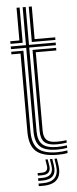

<svg xmlns="http://www.w3.org/2000/svg" viewBox="-62 -802 401 995"><g transform="rotate(-5 139.0 -304.5)"><path d="M209.8 -19.5Q148.8 -19.5 122.2 -43.9Q95.8 -68.2 95.8 -124.2V-559H16.5V-572.8H95.8V-770H111.5V-572.8H250.2V-559H111.5V-124.2Q111.5 -75.5 134.4 -54.4Q157.2 -33.2 209.8 -33.2Q234.2 -33.2 262 -37V-23.8Q239.2 -19.5 209.8 -19.5ZM16.5 -586.5V-600H64V-770H80V-586.5ZM127.5 -586.5V-770H143.2V-600H250.2V-586.5ZM209.8 7.5Q131.8 7.5 97.9 -23.1Q64 -53.8 64 -124.2V-531.8H16.5V-545.2H80V-124.2Q80 -61 110.1 -33.5Q140.2 -6 209.8 -6Q237.2 -6 262 -10.8V2.8Q241.5 7.5 209.8 7.5ZM209.8 -46.8Q165.8 -46.8 146.6 -64.8Q127.5 -82.8 127.5 -124.2V-545.2H250.2V-531.8H143.2V-124.2Q143.2 -90 158.8 -75.2Q174.2 -60.5 209.8 -60.5Q221.8 -60.5 235 -61.1Q248.2 -61.8 262 -64V-50.8Q237 -46.8 209.8 -46.8ZM191.5 26.5H204L209.2 61.2Q223.8 161 119.5 161H98.2V147.5H119.5Q209.2 147.5 196.8 61.2ZM144.2 26.5H156.2L161.5 57.8Q170 106.2 119.5 106.2H98.2V93H119.5Q155 93 149.2 57.8ZM167.5 26.5H180.2L185.5 59.5Q197.2 133.8 119.5 133.8H98.2V120H119.5Q182.2 120 172.8 59.5Z"/></g></svg>

Font: Big Shoulders Inline Text
Style: Regular
Weight: 400
Designer: Patric King
Foundry: XO Type Co
Version: Version 1.000